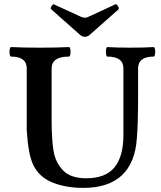

<svg xmlns="http://www.w3.org/2000/svg" viewBox="-20 -893 778 926"><path d="M140.1 -98.1Q115.7 -149.4 108.9 -266.1V-563Q108.9 -620.1 33.2 -620.1Q29.8 -620.1 27.8 -627Q25.9 -633.8 25.9 -643.1Q25.9 -652.3 27.8 -659.2Q29.8 -666 33.2 -666Q89.4 -663.1 173.3 -663.1Q257.3 -663.1 313 -666Q316.4 -666 318.4 -659.4Q320.3 -652.8 320.3 -643.6Q320.3 -634.3 318.4 -627.2Q316.4 -620.1 313 -620.1Q229 -620.1 229 -563V-335V-312Q229 -223.1 238 -166.5Q247.1 -109.9 283.7 -71.5Q320.3 -33.2 396 -33.2Q488.8 -33.2 532 -85.7Q575.2 -138.2 575.2 -242.2V-563Q575.2 -620.1 498 -620.1Q494.6 -620.1 492.7 -626.7Q490.7 -633.3 490.7 -642.6Q490.7 -652.3 492.7 -659.2Q494.6 -666 498 -666Q542.5 -663.1 609.9 -663.1Q676.8 -663.1 721.2 -666Q724.6 -666 726.6 -659.4Q728.5 -652.8 728.5 -643.6Q728.5 -634.3 726.6 -627.2Q724.6 -620.1 721.2 -620.1Q646 -620.1 646 -563V-430.2Q646 -295.4 640.1 -227.1Q632.3 -107.9 567.6 -47.4Q502.9 13.2 381.3 13.2Q297.4 13.2 233.2 -12.7Q168.9 -38.6 140.1 -98.1ZM364.7 -726.1 227.1 -848.1Q224.6 -850.6 224.6 -854Q224.6 -858.4 229 -864.3Q235.8 -874 239.7 -872.1L370.6 -812Q381.3 -807.6 389.2 -807.6Q397.9 -807.6 406.7 -812L536.6 -872.1Q537.6 -872.6 539.1 -872.6Q543.9 -872.6 548.8 -863.3Q553.2 -856 553.2 -852.1Q553.2 -849.6 551.8 -848.1L414.1 -726.1Q401.9 -715.3 389.2 -715.3Q377 -715.3 364.7 -726.1Z"/></svg>

Font: JuniusX
Style: Bold
Weight: 700
Designer: Peter S. Baker
Foundry: Briery Creek Software
Version: Version 1.004